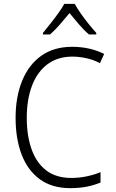

<svg xmlns="http://www.w3.org/2000/svg" viewBox="-20 -967 603 997"><path d="M345 10Q250 10 187 -36Q124 -82 92.5 -164Q61 -246 61 -355Q61 -464 95 -547.5Q129 -631 194.5 -677.5Q260 -724 355 -724Q446 -724 521 -687L499 -639Q465 -657 427.5 -665Q390 -673 356 -673Q279 -673 226 -633Q173 -593 146 -521.5Q119 -450 119 -355Q119 -261 144.5 -190.5Q170 -120 221 -81.5Q272 -43 350 -43Q390 -43 429 -51Q468 -59 502 -73V-19Q468 -5 429.5 2.5Q391 10 345 10ZM203 -796Q220 -817 241.5 -844Q263 -871 282.5 -898Q302 -925 314 -947H368Q380 -925 399.5 -897Q419 -869 440.5 -842.5Q462 -816 480 -796V-788H442Q416 -810 390 -840.5Q364 -871 341 -899Q318 -871 291.5 -840.5Q265 -810 240 -788H203Z"/></svg>

Font: Noto Sans Mono SemiCondensed Light
Style: Regular
Weight: 300
Width: 4
Designer: Monotype Design Team
Foundry: Monotype Imaging Inc.
Version: Version 2.014; ttfautohint (v1.8.4.7-5d5b)